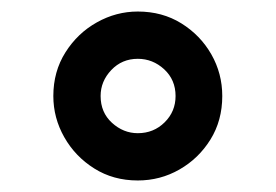

<svg xmlns="http://www.w3.org/2000/svg" viewBox="-20 -737 478 333"><path d="M219 -424Q176.5 -424 143.5 -444.8Q110.5 -465.5 91.5 -499Q72.5 -532.5 72.5 -570.5Q72.5 -613 93.5 -646.2Q114.5 -679.5 148 -698.2Q181.5 -717 219 -717Q261.5 -717 294.5 -696.5Q327.5 -676 346.5 -642.8Q365.5 -609.5 365.5 -570.5Q365.5 -528 345 -495Q324.5 -462 291.2 -443Q258 -424 219 -424ZM219 -506Q246.5 -506 265.5 -524.8Q284.5 -543.5 284.5 -570.5Q284.5 -598.5 264.8 -616.8Q245 -635 219 -635Q191.5 -635 173 -615.5Q154.5 -596 154.5 -570.5Q154.5 -542 174.2 -524Q194 -506 219 -506Z"/></svg>

Font: Acari Sans
Style: Bold
Weight: 700
Designer: Alfredo Marco Pradil and Stefan Peev (font) & Cristiano Sobral (main changes)
Foundry: Alfredo Marco Pradil and Stefan Peev (font) & Cristiano Sobral (main changes)
Version: Version 1.063; ttfautohint (v1.8.3)